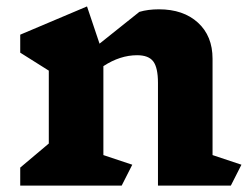

<svg xmlns="http://www.w3.org/2000/svg" viewBox="-20 -578 784 598"><path d="M699 0H472V-320Q472 -367 457.5 -386.5Q443 -406 407 -406Q354 -406 302 -372V-95L392 -65L359 0H43V-56L132 -131V-358L43 -414V-470L251 -558L290 -442L414 -541Q441 -549 475 -549Q551 -549 596.5 -507.5Q642 -466 642 -395V-95L732 -65Z"/></svg>

Font: Inknut Antiqua
Style: Bold
Weight: 700
Designer: Claus Eggers Sørensen
Foundry: Claus Eggers Sørensen
Version: Version 1.003; ttfautohint (v1.8.2) -l 8 -r 50 -G 200 -x 14 